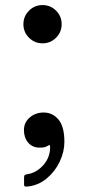

<svg xmlns="http://www.w3.org/2000/svg" viewBox="-20 -556 338 738"><path d="M72 -56Q72 -85 94 -104.2Q116 -123.5 148 -123.5Q182 -123.5 204.8 -96.5Q227.5 -69.5 227.5 -11Q227.5 27.5 209.5 65.5Q191.5 103.5 159.2 130.2Q127 157 85 161Q78.5 161.5 75.5 160.5Q72.5 159.5 72.5 152V125.5Q72.5 118.5 76 116.5Q79.5 114.5 85 113.5Q120.5 108.5 147.2 77.8Q174 47 172.5 6Q172.5 0.5 169.5 1.5Q166.5 2.5 162.5 5Q156 9 149 10.2Q142 11.5 133 11.5Q104.5 11.5 88.2 -7.8Q72 -27 72 -56ZM70 -463Q70 -493.5 91.5 -515Q113 -536.5 143.5 -536.5Q174 -536.5 195.5 -515Q217 -493.5 217 -463Q217 -432.5 195.5 -411Q174 -389.5 143.5 -389.5Q113 -389.5 91.5 -411Q70 -432.5 70 -463Z"/></svg>

Font: Besley* Medium
Style: Regular
Weight: 500
Designer: Owen Earl
Foundry: indestructible type*
Version: Version 3.000; ttfautohint (v1.8.3)